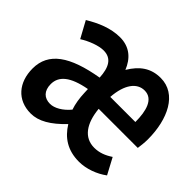

<svg xmlns="http://www.w3.org/2000/svg" viewBox="-123 -668 844 844"><g transform="rotate(45 299.5 -245.5)"><path d="M16 -134C16 -48 66 12 150 12C199 12 246 -16 300 -72C332 -20 379 12 450 12C495 12 544 -6 580 -33L540 -108C513 -90 486 -79 454 -79C391 -79 355 -130 347 -214H590C592 -229 595 -250 595 -272C595 -397 544 -503 444 -503C383 -503 342 -473 309 -418C289 -468 252 -503 191 -503C133 -503 79 -479 31 -450L73 -373C106 -394 150 -411 181 -411C231 -411 250 -373 253 -314C95 -287 16 -233 16 -134ZM346 -287C352 -370 386 -414 433 -414C486 -414 502 -356 502 -287ZM121 -142C121 -191 159 -225 252 -242L253 -219C254 -188 259 -156 268 -130C241 -97 207 -78 180 -78C144 -78 121 -100 121 -142Z"/></g></svg>

Font: Source Code Pro Semibold
Style: Regular
Weight: 600
Monospace: yes
Designer: Paul D. Hunt
Foundry: Adobe Systems Incorporated
Version: Version 1.017;PS 1.000;hotconv 1.0.70;makeotf.lib2.5.5900